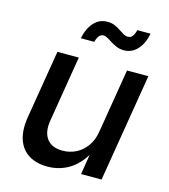

<svg xmlns="http://www.w3.org/2000/svg" viewBox="-112 -833 818 928"><g transform="rotate(15 297.5 -368.5)"><path d="M210.4 7.3Q155.8 7.3 117.7 -15.9Q79.6 -39.1 63.5 -85Q47.4 -130.9 58.1 -198.2L114.7 -541H221.7L167.5 -211.4Q157.7 -152.3 182.6 -119.1Q207.5 -85.9 261.2 -85.9Q296.9 -85.9 328.1 -101.3Q359.4 -116.7 381.3 -147.2Q403.3 -177.7 410.2 -221.7L462.9 -541H569.8L480.5 0H377.9L399.4 -132.8H412.1Q376 -59.6 325 -26.1Q273.9 7.3 210.4 7.3ZM422.9 -631.3Q403.3 -631.3 386.7 -637.9Q370.1 -644.5 356.4 -653.3Q342.8 -662.1 331.1 -668.7Q319.3 -675.3 309.6 -675.3Q295.4 -675.3 286.6 -662.6Q277.8 -649.9 274.4 -633.8H207Q216.8 -684.1 243.9 -714.1Q271 -744.1 311.5 -744.1Q332 -744.1 347.9 -737.3Q363.8 -730.5 376.5 -721.9Q389.2 -713.4 400.6 -706.5Q412.1 -699.7 424.8 -699.7Q438.5 -699.7 446.8 -710.2Q455.1 -720.7 460.4 -742.2H526.9Q516.6 -689.9 488.8 -660.6Q460.9 -631.3 422.9 -631.3Z"/></g></svg>

Font: Inter 17pt Medium
Style: Italic
Weight: 500
Italic angle: -9.3988°
Version: Version 4.001;git-66647c0bb